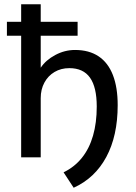

<svg xmlns="http://www.w3.org/2000/svg" viewBox="-20 -740 640 903"><path d="M326.5 143 279 70.5Q330.5 45.5 365.2 2.2Q400 -41 417.5 -101.8Q435 -162.5 435 -239Q435 -330 403.2 -374.8Q371.5 -419.5 306 -419.5Q267 -419.5 236.5 -401.5Q206 -383.5 188.8 -351.5Q171.5 -319.5 171.5 -278.5V0H79.5V-720H171.5V-421.5Q195.5 -457.5 239.8 -481.2Q284 -505 333 -505Q399 -505 443.8 -475Q488.5 -445 511 -387Q533.5 -329 533.5 -245.5Q533.5 -173 520 -112Q506.5 -51 480 -1.8Q453.5 47.5 415.2 83.8Q377 120 326.5 143ZM12.5 -572V-637.5H345V-572Z"/></svg>

Font: Geologica Roman Light
Style: Regular
Weight: 300
Designer: Sindre Bremnes, Frode Helland
Foundry: Monokrom Skriftforlag AS
Version: Version 1.010;gftools[0.9.28]